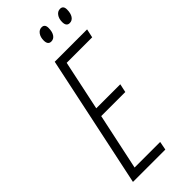

<svg xmlns="http://www.w3.org/2000/svg" viewBox="-280 -931 977 977"><g transform="rotate(-45 208.0 -442.5)"><path d="M219.7 -830.1Q219.7 -854 231 -869.6Q242.2 -885.3 259.8 -885.3Q282.7 -885.3 282.7 -857.9Q282.7 -830.6 272.2 -814.7Q261.7 -798.8 243.7 -798.8Q219.7 -798.8 219.7 -830.1ZM352.5 -830.1Q352.5 -854 363.8 -869.6Q375 -885.3 392.6 -885.3Q415.5 -885.3 415.5 -857.9Q415.5 -830.6 405 -814.7Q394.5 -798.8 376.5 -798.8Q352.5 -798.8 352.5 -830.1ZM183.1 -713.9H416L405.8 -667H222.2L165 -397H337.9L328.1 -351.1H154.8L89.8 -45.9H273.9L265.1 0H32.2Z"/></g></svg>

Font: Open Sans Hebrew Condensed Light
Style: Italic
Weight: 300
Width: 3
Italic angle: -12°
Foundry: Ascender Corporation, Yanek Iontef
Version: Version 2.001;PS 002.001;hotconv 1.0.70;makeotf.lib2.5.58329